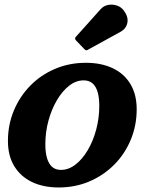

<svg xmlns="http://www.w3.org/2000/svg" viewBox="-20 -812 668 847"><path d="M526.5 -765Q515 -781 495.8 -787.5Q476.5 -794 456.8 -790.2Q437 -786.5 423 -770.5L315.5 -650.5Q307 -642.5 315.5 -633.5L352 -595.5Q357 -590.5 360.2 -590Q363.5 -589.5 369.5 -593.5L510.5 -671Q536.5 -685 541.8 -711.2Q547 -737.5 526.5 -765ZM15 -190Q15 -125 42.8 -79.2Q70.5 -33.5 120.8 -9.2Q171 15 239 15Q312.5 15 375.2 -12Q438 -39 484.8 -86.5Q531.5 -134 557.2 -196.5Q583 -259 583 -330Q583 -395 555.5 -441Q528 -487 477.5 -511Q427 -535 359 -535Q285.5 -535 222.8 -508.2Q160 -481.5 113.5 -434Q67 -386.5 41 -324Q15 -261.5 15 -190ZM180 -175Q180 -229.5 193.8 -279.8Q207.5 -330 231.2 -370.2Q255 -410.5 285.2 -434Q315.5 -457.5 349 -457.5Q373.5 -457.5 388.8 -443.8Q404 -430 411 -404.8Q418 -379.5 418 -345Q418 -291.5 404.5 -240.8Q391 -190 367.2 -149.8Q343.5 -109.5 313 -86Q282.5 -62.5 249 -62.5Q224.5 -62.5 209.5 -76.2Q194.5 -90 187.2 -115.2Q180 -140.5 180 -175Z"/></svg>

Font: Besley
Style: Bold Italic
Weight: 700
Italic angle: -13°
Designer: Owen Earl
Foundry: indestructible type*
Version: Version 2.001